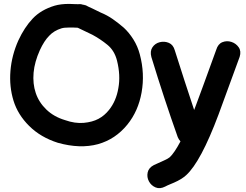

<svg xmlns="http://www.w3.org/2000/svg" viewBox="-20 -746 1262 983"><path d="M482 -8Q571 -33 632 -108Q688 -177 705 -273Q722 -369 696 -467Q685 -509 663 -544Q641 -579 614 -604Q585 -629 557 -648.5Q529 -668 495 -682L454 -702Q427 -714 419 -719H417Q405 -725 391 -725Q404 -725 417 -719L391 -725H388Q385 -724 361 -725Q337 -726 334 -726Q291 -726 260 -717Q190 -696 147.5 -651Q105 -606 74 -539Q40 -463 33.5 -383Q27 -303 49 -231Q71 -159 129.5 -101Q188 -43 276 -15Q390 17 482 -8ZM313 -131Q256 -148 217.5 -185Q179 -222 163 -270Q147 -317 152 -374Q157 -429 184 -489Q206 -537 232 -563Q256 -589 295 -601Q308 -605 333 -605Q339 -605 355 -605Q370 -604 378 -604L453 -568Q494 -546 530 -516.5Q566 -487 579 -436Q598 -360 586 -295Q575 -229 538 -183Q515 -154 484 -137.5Q453 -121 409 -117Q364 -113 313 -131ZM826 209Q835 204 852 197Q869 190 871 189Q910 172 933 151Q1008 83 1099 -160Q1140 -271 1207 -455Q1216 -484 1202 -504Q1188 -524 1164.5 -531.5Q1141 -539 1118.5 -530Q1096 -521 1087 -491Q1007 -270 982 -204L974 -183Q923 -336 875 -488Q867 -517 844.5 -526.5Q822 -536 798 -530Q774 -524 760.5 -504Q747 -484 755 -454Q820 -241 890 -44Q895 -32 904 -22Q872 38 849 59Q841 66 821 75Q770 98 768 99Q741 113 736 137Q731 161 742.5 182.5Q754 204 776.5 213.5Q799 223 826 209Z"/></svg>

Font: Balsamiq Sans
Style: Bold
Weight: 700
Designer: Michael Angeles
Foundry: Balsamiq SRL
Version: Version 1.020; ttfautohint (v1.8.4.7-5d5b);gftools[0.9.26]